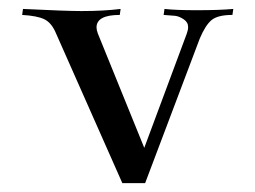

<svg xmlns="http://www.w3.org/2000/svg" viewBox="-20 -406 579 436"><path d="M253.9 -385.7 252 -372.1Q199.2 -372.1 199.2 -343.8Q199.2 -337.9 202.1 -330.1L307.6 -70.3L404.3 -330.1Q407.2 -337.9 407.2 -344.7Q407.2 -355.5 397 -362.3Q386.7 -369.1 377.4 -370.1Q368.2 -371.1 351.6 -372.1L353.5 -385.7Q378.9 -382.8 426.8 -382.8Q478.5 -382.8 509.8 -385.7L507.8 -372.1Q474.6 -372.1 460.4 -360.4Q446.3 -348.6 433.6 -318.4L309.6 9.8H257.8L106.4 -332Q96.7 -354.5 80.6 -362.3Q64.5 -370.1 30.3 -372.1L32.2 -385.7Q129.9 -380.9 165 -380.9Q215.8 -380.9 253.9 -385.7Z"/></svg>

Font: Bentham
Style: Regular
Weight: 400
Version: Version 002.002